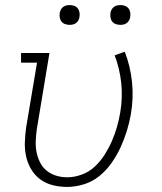

<svg xmlns="http://www.w3.org/2000/svg" viewBox="-20 -729 640 757"><path d="M244 8Q215 8 187.5 1Q160 -6 138.5 -22Q117 -38 103 -61.5Q89 -85 83 -112Q77 -139 78 -168Q79 -197 83 -226L126 -482H63V-520H175L125 -219Q122 -197 121 -174Q120 -151 124 -130Q128 -109 137.5 -89.5Q147 -70 163.5 -56.5Q180 -43 201 -36.5Q222 -30 245 -30Q273 -30 302 -40.5Q331 -51 353.5 -72Q376 -93 392.5 -119Q409 -145 421 -172.5Q433 -200 441 -228Q449 -256 454 -285Q464 -344 458 -401.5Q452 -459 432 -511L472 -525Q494 -468 500.5 -405.5Q507 -343 496 -279Q490 -245 480 -212.5Q470 -180 455.5 -148.5Q441 -117 420.5 -87.5Q400 -58 372.5 -35.5Q345 -13 311 -2.5Q277 8 244 8ZM455 -631Q445 -631 436.5 -634Q428 -637 422.5 -644Q417 -651 415.5 -660.5Q414 -670 416 -680Q417 -686 420.5 -692Q424 -698 429.5 -702Q435 -706 441.5 -707.5Q448 -709 455 -709Q464 -709 472.5 -706Q481 -703 486.5 -696Q492 -689 493.5 -679.5Q495 -670 493 -660Q492 -654 488.5 -648Q485 -642 479.5 -638Q474 -634 467.5 -632.5Q461 -631 455 -631ZM255 -631Q245 -631 236.5 -634Q228 -637 222.5 -644Q217 -651 215.5 -660.5Q214 -670 216 -680Q217 -686 220.5 -692Q224 -698 229.5 -702Q235 -706 241.5 -707.5Q248 -709 255 -709Q264 -709 272.5 -706Q281 -703 286.5 -696Q292 -689 293.5 -679.5Q295 -670 293 -660Q292 -654 288.5 -648Q285 -642 279.5 -638Q274 -634 267.5 -632.5Q261 -631 255 -631Z"/></svg>

Font: Iosevka Etoile XLtObl
Style: Regular
Weight: 200
Italic angle: -9°
Designer: Belleve Invis
Foundry: Belleve Invis
Version: Version 15.5.2; ttfautohint (v1.8.4)